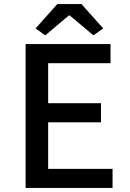

<svg xmlns="http://www.w3.org/2000/svg" viewBox="-20 -925 640 945"><path d="M262 -905 155 -785 203 -751 319 -849H323L440 -751L488 -785L381 -905ZM106 -708V0H534V-94H217V-323H477V-417H217V-614H524V-708Z"/></svg>

Font: Spoqa Han Sans Neo Medium
Style: Regular
Weight: 500
Designer: [Spoqa Han Sans Neo] Dong-huui Kim ___ Younghwa Kang ___ Yujin Lee ___ [Noto Sans] Ryoko NISHIZUKA ____ (kana & ideograp
Foundry: Spoqa (http://www.spoqa-han-sans.com)
Version: Version 1.100;hotconv 1.0.109;makeotfexe 2.5.65596